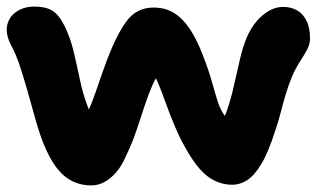

<svg xmlns="http://www.w3.org/2000/svg" viewBox="-25 -549 963 584"><path d="M253 15Q192 15 152.5 -32Q113 -79 84 -182Q68 -240 56 -281.5Q44 -323 34 -352.5Q24 -382 12 -405Q-9 -443 -3.5 -470.5Q2 -498 25 -513.5Q48 -529 80 -529Q113 -529 133.5 -517Q154 -505 172 -469Q189 -434 199 -392Q209 -350 218 -307Q227 -264 241 -227Q243 -221 245 -216Q253 -232 259 -250Q267 -271 276.5 -299.5Q286 -328 301 -368Q329 -442 359.5 -484Q390 -526 442 -526Q479 -526 506 -508.5Q533 -491 554 -458.5Q575 -426 592 -381Q610 -335 619.5 -300.5Q629 -266 637 -241Q645 -216 657 -199Q658 -198 659 -197Q663 -205 666 -215Q678 -250 687 -290.5Q696 -331 705 -369.5Q714 -408 726 -436Q737 -462 754 -482.5Q771 -503 792 -515.5Q813 -528 836 -528Q860 -528 878.5 -517.5Q897 -507 907.5 -485.5Q918 -464 918 -432Q918 -416 910.5 -401Q903 -386 892 -369Q874 -342 863 -315.5Q852 -289 844 -262Q836 -235 829 -207.5Q822 -180 812 -151Q791 -85 769.5 -49.5Q748 -14 726 -0.5Q704 13 682 13Q645 13 613 -8Q581 -29 549 -82Q525 -122 508 -162Q491 -202 478.5 -237.5Q466 -273 454 -301Q452 -306 449 -311Q444 -302 439 -291Q426 -261 414.5 -226Q403 -191 390 -152Q377 -113 357 -72Q345 -44 328 -24.5Q311 -5 292 5Q273 15 253 15Z"/></svg>

Font: Shantell Sans Light ExtraBold
Style: Regular
Weight: 800
Version: Version 1.011;[c5ecc13dd]